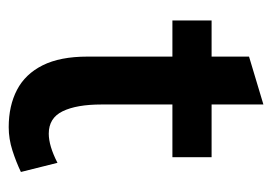

<svg xmlns="http://www.w3.org/2000/svg" viewBox="-112 -494 625 441"><g transform="rotate(90 200.5 -273.5)"><path d="M272 19Q223 19 186.5 0Q150 -19 130 -59Q110 -99 110 -162V-357H27V-447H110V-533L220 -566V-447H341V-357H220V-194Q220 -137 235.5 -105Q251 -73 287 -73Q315 -73 354 -93L375 -9Q352 2 325.5 10.5Q299 19 272 19Z"/></g></svg>

Font: Podkova
Style: Bold
Weight: 700
Designer: Ilya Yudin
Foundry: Cyreal (www.cyreal.org)
Version: Version 2.102; ttfautohint (v1.8.1.43-b0c9)